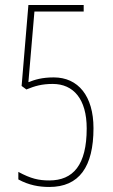

<svg xmlns="http://www.w3.org/2000/svg" viewBox="-20 -734 451 764"><path d="M176 10C295 10 352 -70 352 -224C352 -352 291 -426 194 -426C147 -426 119 -417 93 -407L117 -688H313V-714H93L66 -392L85 -378C119 -392 147 -400 190 -400C272 -400 325 -340 325 -223C325 -77 271 -16 176 -16C134 -16 103 -23 53 -50V-20C95 3 136 10 176 10Z"/></svg>

Font: Noto Sans Gurmukhi UI ExtraCondensed Thin
Style: Regular
Weight: 100
Width: 2
Designer: Jelle Bosma - Monotype Design Team
Foundry: Monotype Imaging Inc.
Version: Version 2.004